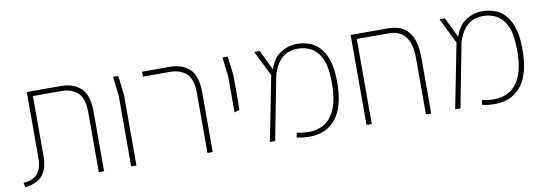

<svg xmlns="http://www.w3.org/2000/svg" viewBox="-48 -840 3247 1145"><g transform="rotate(-10 1575.5 -268.0)"><path d="M30 12 25 -15Q88 -20 113.5 -54.5Q139 -89 138 -147V-545H345Q420 -545 465 -503.5Q510 -462 510 -360V0H478V-360Q478 -448 440.5 -481.5Q403 -515 343 -515H170V-148Q170 -77 137 -36Q104 5 30 12Z M674 0V-428L660 -545H692L706 -428V0Z M1136 0V-360Q1136 -448 1098.5 -481.5Q1061 -515 1001 -515H836V-545H1003Q1078 -545 1123 -503.5Q1168 -462 1168 -360V0Z M1337 -210V-428L1323 -545H1355L1369 -428V-283L1368 -220Z M1514 0 1591 -391 1515 -545H1548L1607 -423Q1628 -488 1674 -518Q1720 -548 1773 -548Q1809 -548 1843.5 -537Q1878 -526 1906 -498.5Q1934 -471 1951.5 -423Q1969 -375 1971 -301Q1976 -123 1899 -45.5Q1822 32 1676 2L1681 -27Q1812 2 1878 -68Q1944 -138 1939 -301Q1937 -387 1913.5 -434Q1890 -481 1853.5 -500Q1817 -519 1774 -519Q1726 -519 1695.5 -499Q1665 -479 1647 -448Q1629 -417 1620 -383L1546 0Z M2099 0V-545H2326Q2491 -545 2491 -340V0H2459V-340Q2459 -515 2324 -515H2131V0Z M2636 0 2713 -391 2637 -545H2670L2729 -423Q2750 -488 2796 -518Q2842 -548 2895 -548Q2931 -548 2965.5 -537Q3000 -526 3028 -498.5Q3056 -471 3073.5 -423Q3091 -375 3093 -301Q3098 -123 3021 -45.5Q2944 32 2798 2L2803 -27Q2934 2 3000 -68Q3066 -138 3061 -301Q3059 -387 3035.5 -434Q3012 -481 2975.5 -500Q2939 -519 2896 -519Q2848 -519 2817.5 -499Q2787 -479 2769 -448Q2751 -417 2742 -383L2668 0Z"/></g></svg>

Font: Assistant ExtraLight
Style: Regular
Weight: 200
Designer: Hebrew By Ben Nathan, Latin by Paul Hunt
Version: Version 3.000